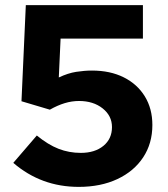

<svg xmlns="http://www.w3.org/2000/svg" viewBox="-20 -720 657 751"><path d="M288 11Q141 11 32 -83L124 -190Q168 -154 209 -138Q250 -122 296 -122Q351 -122 384.5 -149.5Q418 -177 418 -223Q418 -267 381.5 -296Q345 -325 289 -325Q261 -325 233 -316.5Q205 -308 175 -291L64 -324L81 -700H539V-569H217L210 -417Q246 -434 278 -439Q310 -444 340 -444Q411 -444 464 -417.5Q517 -391 546.5 -343Q576 -295 576 -231Q576 -159 540 -104.5Q504 -50 439 -19.5Q374 11 288 11Z"/></svg>

Font: Red Hat Display Black
Style: Regular
Weight: 900
Designer: Pentagram, MCKL
Foundry: Pentagram, MCKL
Version: Version 1.023; ttfautohint (v1.8.3)